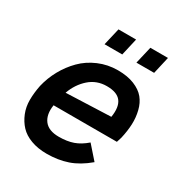

<svg xmlns="http://www.w3.org/2000/svg" viewBox="-159 -771 835 889"><g transform="rotate(30 258.5 -326.5)"><path d="M196.3 -567.4 217.8 -659.2H312L291 -567.4ZM366.7 -567.4 388.2 -659.2H482.4L461.4 -567.4ZM217.3 5.9Q169.9 5.9 133.1 -7.8Q96.2 -21.5 74 -45.4Q51.8 -69.3 38.6 -101.8Q25.4 -134.3 25.6 -172.1Q25.9 -210 34.2 -251Q45.4 -298.3 69.1 -341.3Q92.8 -384.3 127 -418.7Q161.1 -453.1 209 -473.6Q256.8 -494.1 311 -494.1Q362.3 -494.1 398.9 -479.2Q435.5 -464.4 455.6 -439.9Q475.6 -415.5 484.1 -380.9Q492.7 -346.2 491.2 -309.6Q489.7 -272.9 480 -231L471.7 -204.6H133.3Q125 -151.9 148.4 -121.1Q171.9 -90.3 226.6 -90.3Q270.5 -90.3 303.2 -101.8Q335.9 -113.3 367.7 -141.1L429.2 -71.3Q378.9 -28.8 328.4 -11.5Q277.8 5.9 217.3 5.9ZM152.3 -282.7 391.6 -292Q400.9 -348.1 379.6 -376.5Q358.4 -404.8 303.2 -404.8Q249.5 -404.8 210.4 -370.4Q171.4 -335.9 152.3 -282.7Z"/></g></svg>

Font: HK Grotesk SemiBold Italic
Style: Regular
Weight: 600
Italic angle: -13°
Designer: Alfredo Marco Pradil and Stefan Peev
Foundry: Hanken Design Co.
Version: Version 1.000;PS 001.000;hotconv 1.0.88;makeotf.lib2.5.64775